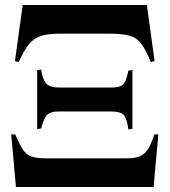

<svg xmlns="http://www.w3.org/2000/svg" viewBox="-20 -750 680 770"><path d="M55 -501 40 -505 71 -730H569L600 -505L585 -501Q565 -550 546.5 -574.5Q528 -599 499 -607Q470 -615 418 -615H222Q174 -615 145 -606Q116 -597 96 -572.5Q76 -548 55 -501ZM129 -232V-469L145 -471Q151 -430 166 -414.5Q181 -399 215 -399H424Q449 -399 462 -404Q475 -409 482 -423.5Q489 -438 495 -467L511 -469V-233L495 -231Q489 -275 476 -289Q463 -303 425 -303H215Q183 -303 169.5 -290Q156 -277 145 -235ZM44 0 25 -211H41Q59 -169 73 -148.5Q87 -128 108 -121.5Q129 -115 167 -115H488Q520 -115 540 -123Q560 -131 573.5 -152Q587 -173 599 -211H615L596 0Z"/></svg>

Font: Literata 72pt Black
Style: Regular
Weight: 900
Designer: Latin by Veronika Burian and Jose Scaglione. Greek by Irene Vlachou. Cyrillic by Vera Evstafieva.
Foundry: TypeTogether
Version: Version 3.002